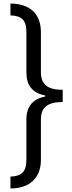

<svg xmlns="http://www.w3.org/2000/svg" viewBox="-20 -820 404 1084"><path d="M39 -800V-733C101 -731 129 -708 129 -639V-411C129 -338 163 -295 235 -281V-275C164 -261 129 -218 129 -145V82C129 151 101 175 39 177V244C138 244 211 193 211 82V-146C211 -217 253 -244 334 -244V-313C253 -313 211 -340 211 -412V-637C211 -748 143 -799 39 -800Z"/></svg>

Font: Noto Sans Malayalam Condensed
Style: Regular
Weight: 400
Width: 3
Designer: Jelle Bosma - Monotype Design Team
Foundry: Monotype Imaging Inc.
Version: Version 2.104